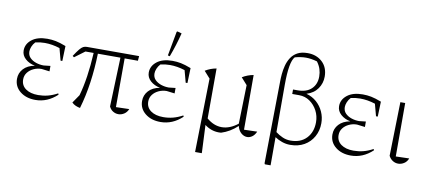

<svg xmlns="http://www.w3.org/2000/svg" viewBox="-79 -1033 3403 1525"><g transform="rotate(10 1622.5 -270.5)"><path d="M228 7Q153 7 104.5 -32Q56 -71 56 -133Q56 -180 87.5 -214.5Q119 -249 178 -260Q131 -269 100 -297Q69 -325 69 -364Q69 -417 114.5 -452.5Q160 -488 239 -488Q274 -488 307.5 -481.5Q341 -475 390 -456L386 -335H372L346 -432Q284 -452 225 -452Q188 -452 149 -443Q132 -425 123.5 -403.5Q115 -382 115 -365Q115 -334 134.5 -314Q154 -294 184 -284Q214 -274 246 -274L300 -280V-236L235 -244Q201 -244 171 -230Q141 -216 123 -192Q105 -168 105 -137Q105 -89 142.5 -62Q180 -35 243 -35Q283 -35 320.5 -44.5Q358 -54 399 -76L403 -66Q325 7 228 7Z M589 8Q571 5 553.5 -2.5Q536 -10 522 -24L568 -91Q609 -235 620 -441H554L472 -380L460 -389Q485 -427 501 -446.5Q517 -466 530 -472.5Q543 -479 559 -479H980L977 -441H870L869 -48L976 -51Q965 -24 943 -10Q921 4 897 4Q874 4 853.5 -8.5Q833 -21 822 -45L836 -441H654Q651 -321 635 -207.5Q619 -94 589 8Z M1237 7Q1162 7 1113.5 -32Q1065 -71 1065 -133Q1065 -180 1096.5 -214.5Q1128 -249 1187 -260Q1140 -269 1109 -297Q1078 -325 1078 -364Q1078 -417 1123.5 -452.5Q1169 -488 1248 -488Q1283 -488 1316.5 -481.5Q1350 -475 1399 -456L1395 -335H1381L1355 -432Q1293 -452 1234 -452Q1197 -452 1158 -443Q1141 -425 1132.5 -403.5Q1124 -382 1124 -365Q1124 -334 1143.5 -314Q1163 -294 1193 -284Q1223 -274 1255 -274L1309 -280V-236L1244 -244Q1210 -244 1180 -230Q1150 -216 1132 -192Q1114 -168 1114 -137Q1114 -89 1151.5 -62Q1189 -35 1252 -35Q1292 -35 1329.5 -44.5Q1367 -54 1408 -76L1412 -66Q1334 7 1237 7ZM1220 -520 1204 -524 1240 -720 1245 -725 1281 -715Q1256 -616 1220 -520Z M1550 194 1562 -400 1513 -455Q1556 -481 1603 -489L1602 -86Q1659 -37 1723 -37Q1788 -37 1853 -88L1861 -400L1812 -455Q1855 -481 1902 -489V-48L2008 -51Q1996 -23 1976.5 -9Q1957 5 1936 5Q1910 5 1887.5 -14.5Q1865 -34 1856 -70Q1826 -42 1794 -23Q1762 -4 1727 7Q1723 7 1718.5 7.5Q1714 8 1709 8Q1646 8 1594 -32L1604 186V194Z M2113 194 2109 186 2118 -475Q2118 -501 2121 -535Q2124 -569 2133 -604Q2142 -639 2161 -669Q2180 -699 2212.5 -717Q2245 -735 2295 -735Q2367 -735 2413.5 -691.5Q2460 -648 2460 -574Q2460 -520 2429.5 -476.5Q2399 -433 2341 -415Q2389 -402 2424 -371Q2459 -340 2478.5 -297Q2498 -254 2498 -205Q2498 -145 2471 -96.5Q2444 -48 2396 -20.5Q2348 7 2283 7Q2249 7 2216.5 -4.5Q2184 -16 2159 -33V194ZM2159 -456V-74Q2185 -54 2215.5 -40.5Q2246 -27 2280 -27Q2362 -27 2408.5 -76.5Q2455 -126 2455 -205Q2455 -256 2432.5 -298.5Q2410 -341 2372 -367.5Q2334 -394 2286 -394H2230V-430H2267Q2339 -430 2378 -467.5Q2417 -505 2417 -567Q2417 -598 2408 -626.5Q2399 -655 2378 -683Q2329 -697 2288 -697Q2247 -697 2199 -684Q2159 -641 2159 -456Z M2772 7Q2697 7 2648.5 -32Q2600 -71 2600 -133Q2600 -180 2631.5 -214.5Q2663 -249 2722 -260Q2675 -269 2644 -297Q2613 -325 2613 -364Q2613 -417 2658.5 -452.5Q2704 -488 2783 -488Q2818 -488 2851.5 -481.5Q2885 -475 2934 -456L2930 -335H2916L2890 -432Q2828 -452 2769 -452Q2732 -452 2693 -443Q2676 -425 2667.5 -403.5Q2659 -382 2659 -365Q2659 -334 2678.5 -314Q2698 -294 2728 -284Q2758 -274 2790 -274L2844 -280V-236L2779 -244Q2745 -244 2715 -230Q2685 -216 2667 -192Q2649 -168 2649 -137Q2649 -89 2686.5 -62Q2724 -35 2787 -35Q2827 -35 2864.5 -44.5Q2902 -54 2943 -76L2947 -66Q2869 7 2772 7Z M3077 -45 3087 -479H3126V-48L3234 -51Q3223 -23 3200.5 -9Q3178 5 3154 5Q3130 5 3109.5 -8Q3089 -21 3077 -45Z"/></g></svg>

Font: Piazzolla ExtraLight
Style: Regular
Weight: 200
Designer: Juan Pablo del Peral
Foundry: Huerta Tipografica
Version: Version 1.330